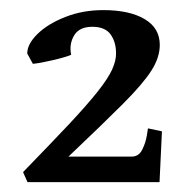

<svg xmlns="http://www.w3.org/2000/svg" viewBox="-20 -649 376 382"><path d="M297.4 -286.6H34.7L25.9 -306.6Q81.5 -363.8 117.7 -402.3Q153.8 -440.9 174.3 -466.8Q194.8 -492.7 202.9 -510.3Q210.9 -527.8 210.9 -542.5Q210.9 -565.4 200 -580.6Q189 -595.7 163.6 -595.7Q137.7 -595.7 127.4 -578.4Q117.2 -561 121.6 -540Q110.4 -535.2 85.2 -529.3Q60.1 -523.4 45.4 -522L34.2 -542.5Q34.2 -561.5 54.7 -581.5Q75.2 -601.6 109.9 -615.2Q144.5 -628.9 185.5 -628.9Q237.3 -628.9 267.6 -611.1Q297.9 -593.3 297.9 -559.6Q297.9 -534.7 281.2 -508.5Q264.6 -482.4 224.9 -442.6Q185.1 -402.8 116.2 -337.4H241.7Q256.3 -337.4 263.2 -351.6Q270 -365.7 272.2 -379.6Q274.4 -393.6 274.4 -393.6L302.2 -387.7Z"/></svg>

Font: Namdhinggo
Style: Bold
Weight: 700
Designer: Victor Gaultney
Foundry: SIL International
Version: Version 3.001